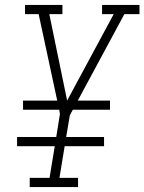

<svg xmlns="http://www.w3.org/2000/svg" viewBox="-20 -755 583 775"><path d="M100 0V-37H180L201 -165H49V-202H207L222 -295L219 -312H73V-349H211L136 -698H81V-735H232V-698H179L251 -349L439 -698H392V-735H543V-698H482L294 -349H424V-312H274L262 -290L247 -202H400V-165H241L220 -37H295V0Z"/></svg>

Font: Iosevka Slab Extralight
Style: Italic
Weight: 200
Italic angle: -9°
Monospace: yes
Designer: Belleve Invis
Foundry: Belleve Invis
Version: Version 11.1.1; ttfautohint (v1.8.3)